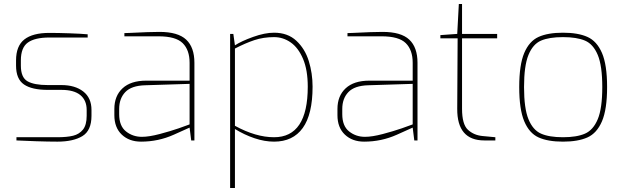

<svg xmlns="http://www.w3.org/2000/svg" viewBox="-20 -700 3116 957"><path d="M62 0V-16H266Q314 -16 344.5 -23.5Q375 -31 393.5 -54Q412 -77 412 -123V-152Q412 -200 380.5 -226Q349 -252 286 -252H218Q139 -252 99.5 -279Q60 -306 60 -373V-399Q60 -471 101.5 -503.5Q143 -536 226 -536Q269 -536 327 -534Q385 -532 417 -529V-513H226Q154 -513 119 -488Q84 -463 84 -399V-373Q84 -314 117 -295Q150 -276 218 -276H286Q354 -276 395 -244Q436 -212 436 -152V-123Q436 -49 390.5 -21.5Q345 6 266 6Q221 6 160.5 4Q100 2 62 0Z M550 -126V-157Q550 -222 591 -260Q632 -298 709 -298H925V-387Q925 -451 890.5 -485Q856 -519 770 -519H600V-535L628 -536Q725 -541 775 -541Q867 -541 908 -502.5Q949 -464 949 -387V0H933L925 -64Q923 -63 846 -28.5Q769 6 683 6Q624 6 587 -29Q550 -64 550 -126ZM925 -80V-282L703 -275Q635 -273 604.5 -241Q574 -209 574 -157V-131Q574 -72 608 -45Q642 -18 687 -18Q723 -18 776 -32Q829 -46 871 -60.5Q913 -75 925 -80Z M1127 -531H1143L1151 -474Q1183 -495 1241.5 -516Q1300 -537 1346 -537Q1414 -537 1457 -497Q1500 -457 1519 -396Q1538 -335 1538 -268Q1538 -130 1489 -62Q1440 6 1346 6Q1299 6 1248.5 -11Q1198 -28 1151 -57V237H1127ZM1514 -268Q1514 -351 1490.5 -406.5Q1467 -462 1429 -488.5Q1391 -515 1346 -515Q1293 -515 1248 -500Q1203 -485 1151 -458V-73Q1255 -16 1346 -16Q1514 -16 1514 -268Z M1662 -126V-157Q1662 -222 1703 -260Q1744 -298 1821 -298H2037V-387Q2037 -451 2002.5 -485Q1968 -519 1882 -519H1712V-535L1740 -536Q1837 -541 1887 -541Q1979 -541 2020 -502.5Q2061 -464 2061 -387V0H2045L2037 -64Q2035 -63 1958 -28.5Q1881 6 1795 6Q1736 6 1699 -29Q1662 -64 1662 -126ZM2037 -80V-282L1815 -275Q1747 -273 1716.5 -241Q1686 -209 1686 -157V-131Q1686 -72 1720 -45Q1754 -18 1799 -18Q1835 -18 1888 -32Q1941 -46 1983 -60.5Q2025 -75 2037 -80Z M2259 -158 2261 -509H2175V-525L2259 -531L2267 -680H2283V-531H2458V-509H2283V-158Q2283 -80 2312.5 -53Q2342 -26 2385 -22L2449 -16V0H2394Q2258 0 2259 -158Z M2568 -266Q2568 -377 2593 -436Q2618 -495 2664.5 -516Q2711 -537 2786 -537Q2861 -537 2908 -516Q2955 -495 2980.5 -436Q3006 -377 3006 -266Q3006 -155 2980.5 -95.5Q2955 -36 2908 -15Q2861 6 2786 6Q2711 6 2664.5 -15Q2618 -36 2593 -95.5Q2568 -155 2568 -266ZM2982 -266Q2982 -372 2959.5 -426Q2937 -480 2896 -497.5Q2855 -515 2786 -515Q2717 -515 2676.5 -497.5Q2636 -480 2614 -426Q2592 -372 2592 -266Q2592 -160 2614 -106Q2636 -52 2676.5 -34Q2717 -16 2786 -16Q2855 -16 2896 -34Q2937 -52 2959.5 -106Q2982 -160 2982 -266Z"/></svg>

Font: Exo Thin
Style: Regular
Weight: 250
Designer: Natanael Gama
Foundry: Natanael Gama
Version: Version 1.500; ttfautohint (v1.6)